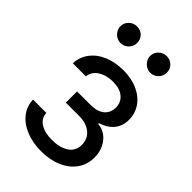

<svg xmlns="http://www.w3.org/2000/svg" viewBox="-222 -814 910 910"><g transform="rotate(45 233.5 -359.0)"><path d="M232.4 -63.5Q284.2 -63.5 316.9 -84.7Q349.6 -106 349.6 -148.4Q349.6 -174.3 336.7 -193.8Q323.7 -213.4 299.8 -224.4Q275.9 -235.4 244.1 -235.4H154.3V-310.5H244.1Q290.5 -310.5 314.7 -331.3Q338.9 -352.1 338.9 -385.7Q338.9 -421.4 313.5 -442.6Q288.1 -463.9 243.2 -463.9Q212.9 -463.9 188.2 -454.6Q163.6 -445.3 149.2 -428.5Q134.8 -411.6 133.8 -390.6H45.9Q47.4 -433.1 72.3 -466.6Q97.2 -500 140.6 -518.6Q184.1 -537.1 239.3 -537.1Q294.4 -537.1 336.2 -517.8Q377.9 -498.5 400.9 -465.1Q423.8 -431.6 423.8 -389.6Q423.8 -346.7 399.4 -318.1Q375 -289.6 334 -277.3V-272.5Q363.8 -270 386.5 -252.9Q409.2 -235.8 421.9 -208.3Q434.6 -180.7 434.6 -147.5Q434.6 -100.1 408.9 -64.2Q383.3 -28.3 337.6 -8.8Q292 10.7 233.4 10.7Q177.2 10.7 132.1 -7.8Q86.9 -26.4 61 -59.6Q35.2 -92.8 34.2 -135.7H123Q125 -101.1 154.5 -82.3Q184.1 -63.5 232.4 -63.5ZM81.1 -673.8Q81.1 -697.3 97.7 -713.4Q114.3 -729.5 136.7 -729.5Q161.6 -729.5 177.5 -713.9Q193.4 -698.2 193.4 -673.8Q193.4 -651.4 177.2 -634.8Q161.1 -618.2 136.7 -618.2Q122.6 -618.2 109.6 -626Q96.7 -633.8 88.9 -646.7Q81.1 -659.7 81.1 -673.8ZM280.3 -673.8Q280.3 -697.8 297.1 -713.6Q314 -729.5 336.9 -729.5Q360.4 -729.5 376.5 -713.6Q392.6 -697.8 392.6 -673.8Q392.6 -659.2 385.3 -646.5Q377.9 -633.8 365 -626Q352.1 -618.2 336.9 -618.2Q322.3 -618.2 309.1 -626Q295.9 -633.8 288.1 -646.7Q280.3 -659.7 280.3 -673.8Z"/></g></svg>

Font: Pretendard Std
Style: Regular
Weight: 400
Designer: Base glyphs from Inter by Rasmus Andersson; Hangeul glyphs from Noto Sans CJK(Source Han Sans) by Jang Soo-young and Kan
Foundry: Kil Hyung-jin
Version: Version 1.309